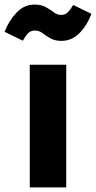

<svg xmlns="http://www.w3.org/2000/svg" viewBox="-67 -812 416 832"><path d="M62 -531.4H220V0H62ZM199 -634.8Q170.5 -634.8 151 -646.2Q131.5 -657.6 116.6 -668.7Q101.6 -679.7 84.9 -679.7Q66.6 -679.7 55.2 -668.5Q43.9 -657.3 31.9 -635.6L-47.2 -674.2Q-28.3 -722.4 4.5 -757.2Q37.3 -792.1 81.8 -792.1Q112.2 -792.1 131.9 -781Q151.5 -769.9 166.6 -758.5Q181.6 -747.2 197.8 -747.2Q214.6 -747.2 226.2 -758.2Q237.8 -769.2 250.1 -790.5L329.2 -752Q310.2 -701.5 276.9 -668.2Q243.6 -634.8 199 -634.8Z"/></svg>

Font: Fira Sans Variable
Style: Regular
Weight: 400
Designer: Carrois Corporate & Edenspiekermann AG
Foundry: Carrois Corporate GbR & Edenspiekermann AG
Version: Version 4.202